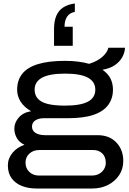

<svg xmlns="http://www.w3.org/2000/svg" viewBox="-20 -887 740 1098"><path d="M187 191Q142 191 105 176.5Q68 162 46.5 132.5Q25 103 25 59Q25 19 51.5 -13Q78 -45 120 -59Q90 -73 76 -98Q62 -123 62 -151Q62 -186 87.5 -215Q113 -244 158 -251Q118 -274 98 -305.5Q78 -337 78 -374Q78 -427 106.5 -464Q135 -501 196 -520Q257 -539 352 -539Q393 -539 427.5 -534.5Q462 -530 490 -522Q537 -537 565 -561.5Q593 -586 600 -614H695Q693 -583 677.5 -557Q662 -531 634.5 -513Q607 -495 566 -488Q597 -467 611.5 -438.5Q626 -410 626 -374Q626 -324 599 -287Q572 -250 515.5 -230.5Q459 -211 368 -211H231Q201 -211 182 -198.5Q163 -186 163 -163Q163 -140 183 -127Q203 -114 238 -114H538Q606 -114 645.5 -72Q685 -30 685 33Q685 79 661.5 114.5Q638 150 598 170.5Q558 191 508 191ZM203 117H504Q528 117 546 107.5Q564 98 574.5 81Q585 64 585 44Q585 10 565 -9.5Q545 -29 514 -29H204Q171 -29 148.5 -9Q126 11 126 43Q126 76 148 96.5Q170 117 203 117ZM352 -283Q440 -283 482.5 -305.5Q525 -328 525 -374Q525 -420 482.5 -443Q440 -466 352 -466Q264 -466 221 -443Q178 -420 178 -374Q178 -343 196.5 -322.5Q215 -302 253 -292.5Q291 -283 352 -283ZM408 -867V-819Q379 -814 364 -792Q349 -770 349 -734H396V-625H289V-720Q289 -766 302 -796.5Q315 -827 341.5 -844.5Q368 -862 408 -867Z"/></svg>

Font: Archivo Expanded
Style: Regular
Weight: 400
Width: 7
Designer: Hector Gatti
Foundry: Omnibus-Type
Version: Version 2.001